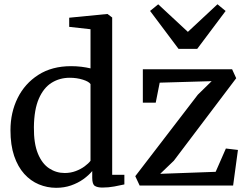

<svg xmlns="http://www.w3.org/2000/svg" viewBox="-20 -886 1182 917"><path d="M248.4 11Q205.2 11 165.8 -5.4Q126.4 -21.7 95.8 -55.5Q65.3 -89.3 47.6 -141.2Q30 -193.1 30 -264.1Q30 -348.4 64.2 -417.7Q98.4 -487 163.3 -528.5Q228.1 -570 319.4 -570Q345.1 -570 368.8 -567.1Q392.4 -564.2 412.3 -559.4V-746.4L310.5 -757.7V-801.4L490.9 -819.1H493.4L515.8 -802.5V-51.2H574V-5.2Q553.6 -0.7 526.1 4.6Q498.6 9.8 469.1 9.8Q445.5 9.8 433 1.9Q420.5 -6 420.5 -36.7V-69Q403.4 -48.4 377.7 -30Q351.9 -11.7 319.2 -0.3Q286.5 11 248.4 11ZM288.9 -59.7Q317.3 -59.7 341.6 -68.9Q366 -78.1 384.2 -91.6Q402.4 -105 412.3 -118V-484.3Q404.7 -496.4 375.7 -505.5Q346.8 -514.6 313.1 -514.6Q265.2 -514.6 226.9 -490.9Q188.5 -467.2 165.7 -415.2Q142.9 -363.3 141.9 -279Q141.1 -200.7 161.1 -152.3Q181 -104 214.8 -81.9Q248.5 -59.7 288.9 -59.7ZM990.9 -498.4 742.7 -491.2 723.8 -395.8H662.2V-555.1H1088.6L1108.1 -512.4L810.3 -118.4L745.1 -55.8L1010 -65.4L1058.8 -176.7L1116.4 -169.9L1093.4 0H646.9L626.1 -44.5L924.8 -433.7ZM735.6 -865.4 877.3 -733.8 1018.6 -865.6 1057.6 -833.6 921.8 -652.5H832.8L696.8 -833.8Z"/></svg>

Font: Merriweather 7pt Light
Style: Regular
Weight: 300
Designer: Eben Sorkin
Foundry: Eben Sorkin
Version: Version 2.200;gftools[0.9.31]